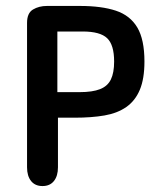

<svg xmlns="http://www.w3.org/2000/svg" viewBox="-20 -616 539 646"><path d="M175 -220H231Q288 -220 331.5 -227.5Q375 -235 405 -256Q435 -277 450.5 -314Q466 -351 466 -409Q466 -483 442 -523.5Q418 -564 370 -580Q322 -596 249 -596H138Q111 -596 91 -584Q71 -572 71 -539V-53Q71 -24 84.5 -7Q98 10 123 10Q148 10 161.5 -7Q175 -24 175 -53ZM173 -306V-510H258Q317 -510 340.5 -487.5Q364 -465 364 -409Q364 -371 353 -348.5Q342 -326 316.5 -316Q291 -306 248 -306Z"/></svg>

Font: Beiruti SemiBold
Style: Regular
Weight: 600
Designer: Arlette Boutros
Foundry: Boutros
Version: Version 1.41